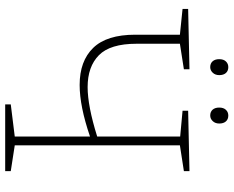

<svg xmlns="http://www.w3.org/2000/svg" viewBox="-98 -780 879 722"><g transform="rotate(90 341.0 -419.5)"><path d="M624 -672 527 -657V-36L624 -21V0H373V-21L494 -36V-319Q380 -280 300 -280Q210 -280 160.5 -331Q111 -382 111 -489V-657L14 -667V-688L241 -693V-672L145 -657V-494Q145 -395 188 -352.5Q231 -310 308 -310Q379 -310 494 -346V-658L397 -667V-688L624 -693ZM203 -805Q203 -821 211.5 -830Q220 -839 233 -839Q247 -839 255 -830Q263 -821 263 -805Q263 -790 254 -780.5Q245 -771 233 -771Q219 -771 211 -780Q203 -789 203 -805ZM385 -805Q385 -821 393.5 -830Q402 -839 415 -839Q429 -839 437 -830Q445 -821 445 -805Q445 -790 436 -780.5Q427 -771 415 -771Q401 -771 393 -780Q385 -789 385 -805Z"/></g></svg>

Font: Bitter Pro ExtraLight
Style: Regular
Weight: 275
Designer: Sol Matas, and Bitter project Authors
Foundry: Sol Matas
Version: Version 1.010